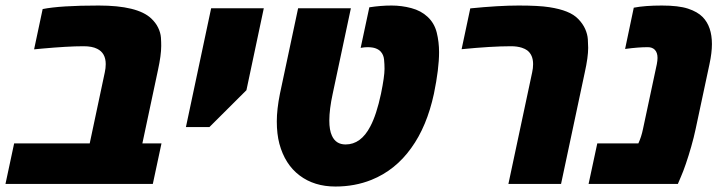

<svg xmlns="http://www.w3.org/2000/svg" viewBox="-48 -662 2614 691"><path d="M-28.3 0 2.9 -146H274.9L329.1 -401.4Q332.5 -416.5 332.5 -431.2Q332.5 -471.2 301.8 -486.3Q283.7 -495.6 252.9 -495.6Q222.7 -495.6 185.8 -493.4Q148.9 -491.2 105.5 -487.3L74.7 -484.4L105.5 -629.4Q168.9 -642.1 307.1 -642.1Q446.8 -642.1 496.1 -595.7Q512.7 -580.1 521.2 -562.3Q529.8 -544.4 531.2 -526.9Q531.7 -518.1 532 -510.5Q532.2 -502.9 532.2 -496.6Q532.2 -463.4 520.5 -409.7L464.4 -146H533.2L502 0Z M621.1 -204.6 711.9 -632.3H901.4L838.9 -337.4L705.6 -204.6Z M1159.2 9.3Q1083 9.3 1030.3 -30.5Q977.5 -70.3 957.5 -144.5Q948.2 -179.7 948.2 -225.1Q948.2 -268.6 959.5 -324.7L1024.9 -632.3H1214.8L1149.4 -324.7Q1137.2 -268.6 1137.2 -228Q1137.2 -193.8 1146.5 -173.8Q1160.6 -142.1 1195.8 -142.1Q1251 -142.1 1284.7 -207Q1307.1 -249 1323.2 -324.7Q1335.9 -386.7 1335.9 -414.1Q1335.9 -431.2 1334.2 -448Q1332.5 -464.8 1322.3 -476.1Q1315.9 -483.4 1304.4 -487.8Q1293 -492.2 1274.4 -492.2Q1263.7 -492.2 1250 -489.7L1281.2 -635.7Q1322.3 -642.1 1361.3 -642.1Q1397.5 -642.1 1432.4 -632.8Q1467.3 -623.5 1490.7 -601.6Q1515.1 -579.1 1523.7 -545.2Q1532.2 -511.2 1532.2 -474.1Q1532.2 -414.6 1513.7 -324.7Q1488.3 -207 1432.1 -129.4Q1375 -49.3 1288.6 -14.6Q1229 9.3 1159.2 9.3Z M1781.7 0 1867.2 -401.4Q1870.6 -416.5 1870.6 -431.2Q1870.6 -464.8 1849.1 -481Q1841.8 -486.3 1830.1 -490.2Q1813 -495.6 1791.5 -495.6Q1755.9 -495.6 1711.2 -492.9Q1666.5 -490.2 1613.3 -484.9L1644.5 -631.8Q1746.6 -642.1 1818.4 -642.1Q1890.6 -642.1 1928.5 -636.2Q1966.3 -630.4 1991.7 -620.1Q2017.6 -609.9 2033.7 -593Q2049.8 -576.2 2058.1 -557.6Q2066.4 -538.6 2067.6 -520.8Q2068.8 -502.9 2068.8 -489.7Q2068.8 -456.1 2056.6 -401.4L1971.2 0Z M2070.3 0 2101.6 -146H2249.5Q2260.3 -169.4 2266.1 -197.8L2315.9 -431.2Q2318.4 -444.3 2318.4 -453.6Q2318.4 -472.7 2308.6 -482.9Q2299.3 -492.2 2283.7 -492.2Q2265.6 -492.2 2246.6 -490.7Q2227.5 -489.3 2201.7 -485.8L2232.9 -634.3Q2272.5 -642.1 2334 -642.1Q2394 -642.1 2428.2 -630.9Q2462.4 -619.6 2481 -600.6Q2514.2 -566.4 2514.2 -503.4Q2514.2 -472.2 2505.4 -431.2L2455.6 -197.8Q2449.2 -167.5 2439.7 -134.3Q2430.2 -101.1 2420.4 -72.5Q2410.6 -43.9 2402.8 -26.4L2391.6 0Z"/></svg>

Font: Open Sans ExtraBold
Style: Italic
Weight: 800
Italic angle: -12°
Designer: Monotype Design Team
Foundry: Monotype Imaging Inc.
Version: Version 3.000; ttfautohint (v1.8.4)